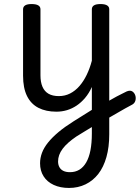

<svg xmlns="http://www.w3.org/2000/svg" viewBox="-20 -535 691 949"><path d="M494 -22Q510 -32 526 -41Q542 -50 556.5 -58Q571 -66 584 -72Q597 -78 606 -83Q623 -90 633.5 -83.5Q644 -77 648.5 -64Q653 -51 649 -37Q645 -23 630 -16Q616 -9 599.5 0.5Q583 10 565.5 20Q548 30 530 40.5Q512 51 494 61ZM321 394Q278 394 245.5 379Q213 364 195.5 336.5Q178 309 178 272Q178 246 187.5 220.5Q197 195 217.5 169.5Q238 144 269 118Q300 92 343 65Q366 51 388.5 36.5Q411 22 434 8V-105Q420 -74 400.5 -51Q381 -28 358.5 -13Q336 2 311 9.5Q286 17 259 17Q207 17 170 -2Q133 -21 113.5 -60.5Q94 -100 94 -161V-489Q94 -502 104.5 -508.5Q115 -515 136 -515Q158 -515 169 -508.5Q180 -502 180 -489V-163Q180 -129 190 -106Q200 -83 220 -71.5Q240 -60 271 -60Q301 -60 326.5 -73Q352 -86 372.5 -109.5Q393 -133 408.5 -165Q424 -197 434 -235V-489Q434 -502 444.5 -508.5Q455 -515 477 -515Q498 -515 509 -508.5Q520 -502 520 -489V129Q520 192 506 241.5Q492 291 466 324.5Q440 358 403 376Q366 394 321 394ZM326 316Q352 316 372 304Q392 292 406 268Q420 244 427 208Q434 172 434 125V93Q415 104 396 116Q377 128 357 140Q335 155 318 170Q301 185 289.5 200.5Q278 216 272.5 231.5Q267 247 267 263Q267 279 273.5 291Q280 303 293 309.5Q306 316 326 316Z"/></svg>

Font: Playwrite GB J
Style: Regular
Weight: 400
Designer: Veronika Burian, José Scaglione
Foundry: TypeTogether
Version: Version 1.002